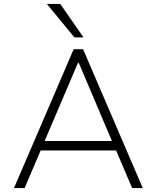

<svg xmlns="http://www.w3.org/2000/svg" viewBox="-20 -955 796 975"><path d="M51 0 354 -705H402L705 0H651L564 -204L597 -191H161L192 -204L105 0ZM376 -636 202 -228 178 -239H580L553 -228L380 -636ZM358 -765 218 -935H286L404 -765Z"/></svg>

Font: Nunito Sans 7pt ExtraLight
Style: Regular
Weight: 250
Designer: Vernon Adams
Foundry: Vernon Adams
Version: Version 3.101;gftools[0.9.27]